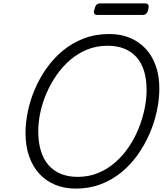

<svg xmlns="http://www.w3.org/2000/svg" viewBox="-20 -1090 965 1129"><path d="M426 19Q359 19 304.5 -3.5Q250 -26 211 -68.5Q172 -111 151 -171.5Q130 -232 130 -308Q130 -368 143.5 -434Q157 -500 185 -565.5Q213 -631 254 -689Q295 -747 350 -792.5Q405 -838 473.5 -864Q542 -890 623 -890Q690 -890 744 -867.5Q798 -845 836.5 -803.5Q875 -762 896 -703Q917 -644 917 -570Q917 -506 902.5 -438Q888 -370 859.5 -304Q831 -238 789.5 -179.5Q748 -121 693.5 -76.5Q639 -32 572 -6.5Q505 19 426 19ZM437 -50Q502 -50 557.5 -73Q613 -96 658 -135.5Q703 -175 737.5 -226Q772 -277 795 -334.5Q818 -392 830 -449.5Q842 -507 842 -560Q842 -624 827 -672.5Q812 -721 782.5 -754Q753 -787 710.5 -804Q668 -821 612 -821Q548 -821 492.5 -798.5Q437 -776 392 -737Q347 -698 312 -647.5Q277 -597 253 -541Q229 -485 217 -428Q205 -371 205 -318Q205 -254 220 -204Q235 -154 264.5 -120Q294 -86 337 -68Q380 -50 437 -50ZM553 -1002Q538 -1002 534 -1011Q530 -1020 535 -1034Q539 -1052 546.5 -1061Q554 -1070 569 -1070H833Q849 -1070 852.5 -1060Q856 -1050 852 -1034Q848 -1018 840 -1010Q832 -1002 817 -1002Z"/></svg>

Font: Playwrite DK Loopet Light
Style: Regular
Weight: 300
Version: Version 1.003